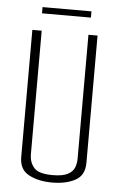

<svg xmlns="http://www.w3.org/2000/svg" viewBox="-52 -755 495 798"><g transform="rotate(5 195.0 -356.5)"><path d="M195 5Q139 5 99 -16Q59 -37 59 -89V-620H98V-103Q98 -72 117 -49Q136 -26 195 -26Q237 -26 258 -37Q279 -48 286 -65.5Q293 -83 293 -103V-620H331V-89Q331 -37 292.5 -16Q254 5 195 5ZM93 -692V-718H297V-692Z"/></g></svg>

Font: Smooch Sans Light
Style: Regular
Weight: 300
Designer: Robert E. Leuschke
Foundry: Robert E. Leuschke
Version: Version 1.010; ttfautohint (v1.8.3)